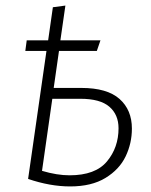

<svg xmlns="http://www.w3.org/2000/svg" viewBox="-20 -659 542 690"><path d="M454 -197Q454 -144 431.5 -97Q409 -50 359 -19.5Q309 11 232 11Q160 11 81 -16L147 -476H71L76 -514H153L170 -633L215 -639L197 -514H341L328 -476H192L173 -343H272Q365 -343 409.5 -303.5Q454 -264 454 -197ZM406 -198Q406 -247 373 -275.5Q340 -304 269 -304H168L131 -45Q185 -29 230 -29Q323 -29 364.5 -79Q406 -129 406 -198Z"/></svg>

Font: Fira Sans ExtraLight
Style: Italic
Weight: 275
Italic angle: -8°
Designer: Carrois Corporate & Edenspiekermann AG
Foundry: Carrois Corporate GbR & Edenspiekermann AG
Version: Version 4.203